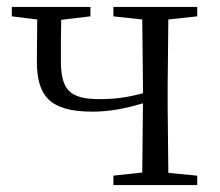

<svg xmlns="http://www.w3.org/2000/svg" viewBox="-20 -532 632 552"><path d="M306 -485 389 -476 391 -285V-264C347 -252 311 -247 266 -247C180 -247 155 -274 155 -358C155 -402 155 -438 156 -475L240 -485V-512H14V-485L87 -476L86 -356C86 -257 122 -211 246 -211C294 -211 341 -220 391 -235L389 -36L306 -27V0H547V-27L464 -35L462 -227V-285L464 -476L547 -485V-512H306Z"/></svg>

Font: Noto Serif SC Light
Style: Regular
Weight: 300
Designer: Ryoko NISHIZUKA 西塚涼子 (kana & ideographs); Frank Grießhammer (Latin, Greek & Cyrillic); Wenlong ZHANG 张文龙 (bopomofo); San
Foundry: Adobe
Version: Version 2.001;hotconv 1.1.0;makeotfexe 2.6.0